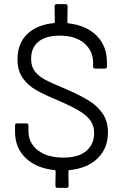

<svg xmlns="http://www.w3.org/2000/svg" viewBox="-20 -819 599 932"><path d="M316 7Q312 7 312 11L313 83Q313 93 303 93H259Q249 93 249 83L250 11Q250 7 246 7Q155 -3 104 -52.5Q53 -102 53 -179V-210Q53 -220 63 -220H108Q118 -220 118 -210V-183Q118 -125 163.5 -89.5Q209 -54 289 -54Q361 -54 399 -86.5Q437 -119 437 -173Q437 -208 419.5 -233Q402 -258 366 -280Q330 -302 263 -331Q191 -361 152.5 -383.5Q114 -406 89.5 -441.5Q65 -477 65 -531Q65 -608 112 -653.5Q159 -699 242 -707Q246 -707 246 -711L245 -789Q245 -799 255 -799H298Q308 -799 308 -789L307 -710Q307 -706 311 -706Q399 -696 449 -646Q499 -596 499 -518V-496Q499 -486 489 -486H442Q432 -486 432 -496V-514Q432 -572 389 -609Q346 -646 270 -646Q203 -646 167 -617Q131 -588 131 -533Q131 -497 148.5 -473.5Q166 -450 198.5 -432.5Q231 -415 299 -387Q368 -357 410.5 -331Q453 -305 478.5 -267.5Q504 -230 504 -176Q504 -100 454.5 -51Q405 -2 316 7Z"/></svg>

Font: Amber EN
Style: Regular
Weight: 400
Designer: Jeremy Tribby
Foundry: Tribby Type Co.
Version: Version 1.403 November 24, 2021